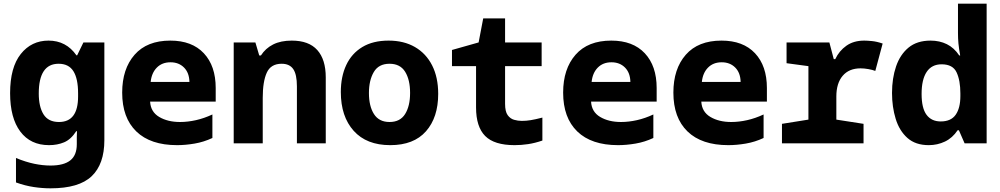

<svg xmlns="http://www.w3.org/2000/svg" viewBox="-20 -780 5440 1045"><path d="M255 245Q211 245 164 238Q117 231 67 213V80Q121 102 167 111.5Q213 121 255 121Q327 121 362.5 93Q398 65 398 5V-3Q398 -21 398 -34Q398 -47 399 -66H395Q366 -21 329 -5.5Q292 10 247 10Q146 10 90.5 -64Q35 -138 35 -273Q35 -413 93 -486Q151 -559 244 -559Q340 -559 396 -479H400L434 -549H548V-17Q548 113 479 179Q410 245 255 245ZM301 -116Q405 -116 405 -255V-272Q405 -352 379.5 -392.5Q354 -433 299 -433Q191 -433 191 -271Q191 -199 217 -157.5Q243 -116 301 -116Z M944 10Q799 10 722 -64.5Q645 -139 645 -276Q645 -405 712.5 -482Q780 -559 907 -559Q1025 -559 1089.5 -490Q1154 -421 1154 -301V-227H797Q800 -171 846.5 -143.5Q893 -116 960 -116Q1002 -116 1046.5 -126Q1091 -136 1136 -157V-29Q1089 -7 1039 1.5Q989 10 944 10ZM1011 -334Q1010 -384 981.5 -412.5Q953 -441 908 -441Q862 -441 833.5 -412Q805 -383 800 -334Z M1252 0V-549H1370L1391 -478H1400Q1425 -517 1466.5 -538Q1508 -559 1568 -559Q1661 -559 1707 -507.5Q1753 -456 1753 -359V0H1596V-310Q1596 -375 1576 -404Q1556 -433 1513 -433Q1454 -433 1432 -384.5Q1410 -336 1410 -248V0Z M2104 10Q1975 10 1905 -68Q1835 -146 1835 -279Q1835 -363 1864.5 -426Q1894 -489 1952 -524Q2010 -559 2095 -559Q2178 -559 2238.5 -524Q2299 -489 2332 -424Q2365 -359 2365 -269Q2365 -141 2298.5 -65.5Q2232 10 2104 10ZM2100 -116Q2158 -116 2185 -159.5Q2212 -203 2212 -274Q2212 -346 2185 -389.5Q2158 -433 2100 -433Q2041 -433 2014.5 -388Q1988 -343 1988 -274Q1988 -202 2015.5 -159Q2043 -116 2100 -116Z M2781 10Q2670 10 2620.5 -40Q2571 -90 2571 -195V-420H2440V-508L2585 -549L2610 -680H2729V-549H2928V-420H2729V-215Q2729 -173 2743 -153.5Q2757 -134 2778 -128Q2799 -122 2820 -122Q2844 -122 2868.5 -126Q2893 -130 2932 -140V-15Q2891 -1 2854 4.5Q2817 10 2781 10Z M3344 10Q3199 10 3122 -64.5Q3045 -139 3045 -276Q3045 -405 3112.5 -482Q3180 -559 3307 -559Q3425 -559 3489.5 -490Q3554 -421 3554 -301V-227H3197Q3200 -171 3246.5 -143.5Q3293 -116 3360 -116Q3402 -116 3446.5 -126Q3491 -136 3536 -157V-29Q3489 -7 3439 1.5Q3389 10 3344 10ZM3411 -334Q3410 -384 3381.5 -412.5Q3353 -441 3308 -441Q3262 -441 3233.5 -412Q3205 -383 3200 -334Z M3944 10Q3799 10 3722 -64.5Q3645 -139 3645 -276Q3645 -405 3712.5 -482Q3780 -559 3907 -559Q4025 -559 4089.5 -490Q4154 -421 4154 -301V-227H3797Q3800 -171 3846.5 -143.5Q3893 -116 3960 -116Q4002 -116 4046.5 -126Q4091 -136 4136 -157V-29Q4089 -7 4039 1.5Q3989 10 3944 10ZM4011 -334Q4010 -384 3981.5 -412.5Q3953 -441 3908 -441Q3862 -441 3833.5 -412Q3805 -383 3800 -334Z M4236 0V-106L4380 -129V-420L4261 -436V-549H4494L4518 -458H4526Q4547 -503 4586.5 -531Q4626 -559 4684 -559Q4699 -559 4725.5 -556.5Q4752 -554 4784 -543L4744 -394Q4729 -400 4706 -404Q4683 -408 4664 -408Q4601 -408 4566.5 -367.5Q4532 -327 4532 -255V-129L4680 -106V0Z M5035 10Q4963 10 4919 -29Q4875 -68 4855 -133Q4835 -198 4835 -274Q4835 -354 4857 -418.5Q4879 -483 4925 -521Q4971 -559 5045 -559Q5094 -559 5133.5 -539.5Q5173 -520 5201 -478H5206Q5199 -517 5196.5 -543.5Q5194 -570 5194 -601V-760H5350V0H5230L5199 -71H5192Q5164 -29 5123 -9.5Q5082 10 5035 10ZM5100 -119Q5156 -119 5181.5 -155.5Q5207 -192 5207 -257V-272Q5207 -342 5186.5 -386Q5166 -430 5105 -430Q5051 -430 5023.5 -388.5Q4996 -347 4996 -269Q4996 -191 5023 -155Q5050 -119 5100 -119Z"/></svg>

Font: Noto Sans Mono ExtraBold
Style: Regular
Weight: 800
Designer: Monotype Design Team
Foundry: Monotype Imaging Inc.
Version: Version 2.014